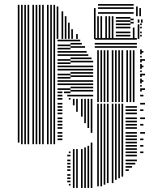

<svg xmlns="http://www.w3.org/2000/svg" viewBox="-20 -712 780 948"><path d="M76 -8H68V-520H76ZM92 0H84V-520H92ZM108 0H100V-520H108ZM124 0H116V-520H124ZM148 0H140V-520H148ZM164 0H156V-520H164ZM180 0H172V-520H180ZM196 0H188V-520H196ZM220 0H212V-520H220ZM236 0H228V-520H236ZM252 0H244V-520H252ZM328 204H320V196H328ZM328 188H312V180H328ZM328 172H312V164H328ZM328 156H312V148H328ZM328 132H312V124H328ZM328 116H312V108H328ZM328 100H312V92H328ZM328 84H312V76H328ZM328 60H312V52H328ZM328 44H320V36H328ZM288 -20H264V-28H288ZM288 -36H264V-44H288ZM288 -52H264V-60H288ZM288 -76H264V-84H288ZM288 -92H264V-100H288ZM288 -108H264V-116H288ZM288 -124H264V-132H288ZM288 -148H264V-156H288ZM288 -164H264V-172H288ZM288 -180H264V-188H288ZM288 -196H264V-204H288ZM288 -220H264V-228H288ZM328 -220H320V-228H328ZM288 -236H264V-244H288ZM328 -236H312V-244H328ZM288 -252H264V-260H288ZM328 -252H296V-260H328ZM328 -268H264V-276H328ZM328 -292H264V-300H328ZM328 -308H264V-316H328ZM328 -324H264V-332H328ZM328 -340H264V-348H328ZM328 -364H264V-372H328ZM328 -380H264V-388H328ZM328 -396H264V-404H328ZM328 -412H264V-420H328ZM328 -436H264V-444H328ZM328 -452H264V-460H328ZM328 -468H264V-476H328ZM328 -484H264V-492H328ZM328 -508H264V-516H328ZM348 216H340V24H348ZM348 -192H340V-224H348ZM364 216H356V24H364ZM364 -160H356V-224H364ZM388 216H380V24H388ZM388 -136H380V-224H388ZM404 216H396V16H404ZM404 -104H396V-224H404ZM420 216H412V8H420ZM420 -80H412V-224H420ZM436 216H428V-8H436ZM436 -56H428V-224H436ZM440 -236H328V-244H440ZM440 -260H328V-268H440ZM440 -276H328V-284H440ZM440 -292H328V-300H440ZM440 -308H328V-316H440ZM440 -332H328V-340H440ZM440 -348H328V-356H440ZM440 -364H328V-372H440ZM440 -380H328V-388H440ZM440 -404H328V-412H440ZM432 -420H328V-428H432ZM416 -436H328V-444H416ZM408 -452H328V-460H408ZM400 -476H328V-484H400ZM384 -492H328V-500H384ZM376 -508H328V-516H376ZM468 208H460V-200H468ZM484 208H476V-200H484ZM500 200H492V-200H500ZM516 192H508V-200H516ZM540 192H532V-200H540ZM556 176H548V-200H556ZM572 168H564V-200H572ZM588 160H580V-200H588ZM616 132H600V124H616ZM632 116H600V108H632ZM648 100H600V92H648ZM656 84H600V76H656ZM656 60H600V52H656ZM656 44H600V36H656ZM656 28H600V20H656ZM656 12H600V4H656ZM656 -4H600V-12H656ZM656 -20H600V-28H656ZM656 -36H600V-44H656ZM656 -52H600V-60H656ZM656 -76H600V-84H656ZM656 -92H600V-100H656ZM656 -108H600V-116H656ZM656 -124H600V-132H656ZM656 -148H600V-156H656ZM656 -164H600V-172H656ZM656 -180H600V-188H656ZM468 -208H460V-464H468ZM484 -208H476V-464H484ZM500 -208H492V-464H500ZM516 -208H508V-464H516ZM540 -208H532V-464H540ZM556 -208H548V-464H556ZM572 -208H564V-464H572ZM588 -208H580V-464H588ZM612 -208H604V-464H612ZM628 -208H620V-464H628ZM644 -208H636V-464H644ZM656 -476H448V-484H656ZM656 -492H448V-500H656ZM656 -516H448V-524H656ZM688 44H672V36H688ZM688 12H672V4H688ZM688 -20H672V-28H688ZM696 -52H672V-60H696ZM688 -92H672V-100H688ZM696 -124H672V-132H696ZM688 -164H672V-172H688ZM696 -196H672V-204H696ZM688 -236H672V-244H688ZM696 -268H672V-276H696ZM688 -308H672V-316H688ZM696 -340H672V-348H696ZM688 -380H672V-388H688ZM696 -412H672V-420H696ZM688 -452H672V-460H688ZM680 -260H672V-268H680ZM680 -284H672V-292H680ZM680 -300H672V-308H680ZM680 -316H672V-324H680ZM680 -332H672V-340H680ZM680 -356H672V-364H680ZM680 -372H672V-380H680ZM680 -388H672V-396H680ZM680 -404H672V-412H680ZM680 -428H672V-436H680ZM680 -444H672V-452H680ZM680 -460H672V-468H680ZM76 -520H68V-632H76ZM92 -520H84V-632H92ZM108 -520H100V-632H108ZM124 -520H116V-632H124ZM148 -520H140V-632H148ZM164 -520H156V-632H164ZM180 -520H172V-632H180ZM196 -520H188V-632H196ZM220 -520H212V-632H220ZM236 -520H228V-632H236ZM252 -520H244V-632H252ZM268 -520H260V-632H268ZM292 -520H284V-632H292ZM308 -520H300V-632H308ZM324 -520H316V-600H324ZM340 -520H332V-568H340ZM364 -520H356V-544H364ZM452 -520H444V-632H452ZM468 -520H460V-632H468ZM484 -520H476V-632H484ZM508 -520H500V-632H508ZM524 -520H516V-632H524ZM540 -520H532V-632H540ZM624 -532H552V-540H624ZM624 -548H552V-556H624ZM624 -572H552V-580H624ZM624 -588H552V-596H624ZM624 -604H552V-612H624ZM624 -620H552V-628H624ZM644 -520H636V-576H644ZM640 -596H624V-604H640ZM640 -612H624V-620H640ZM668 -520H660V-592H668ZM680 -532H672V-540H680ZM680 -548H672V-556H680ZM680 -572H672V-580H680ZM680 -588H672V-596H680ZM668 -600H660V-616H668ZM684 -600H676V-616H684ZM76 -632H68V-688H76ZM92 -632H84V-688H92ZM108 -632H100V-688H108ZM124 -632H116V-688H124ZM148 -632H140V-688H148ZM164 -632H156V-688H164ZM180 -632H172V-688H180ZM196 -632H188V-688H196ZM220 -632H212V-688H220ZM236 -632H228V-688H236ZM252 -632H244V-688H252ZM268 -632H260V-680H268ZM292 -632H284V-656H292ZM452 -632H444V-672H452ZM640 -644H464V-652H640ZM640 -668H464V-676H640ZM640 -684H464V-692H640ZM660 -632H652V-680H660ZM676 -632H668V-672H676Z"/></svg>

Font: Rubik Lines
Style: Regular
Weight: 400
Designer: Hubert and Fischer, NaN
Foundry: Hubert and Fischer, NaN
Version: Version 2.201